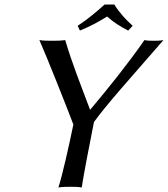

<svg xmlns="http://www.w3.org/2000/svg" viewBox="-20 -825 742 848"><path d="M395 -286C453 -366 542 -464 702 -648C688 -645 671 -645 659 -645C646 -645 629 -645 618 -648C545 -543 455 -431 378 -340C337 -449 299 -543 268 -648C250 -645 227 -645 210 -645C193 -645 170 -645 154 -648C181 -588 280 -340 304 -275C284 -178 256 -53 238 3C255 0 275 0 290 0C305 0 326 0 341 3C348 -45 375 -187 395 -286ZM485 -805H442C404 -771 366 -739 323 -711L333 -690C374 -707 410 -725 453 -752C481 -727 511 -708 546 -690L566 -711C536 -738 507 -769 485 -805Z"/></svg>

Font: Libertinus Sans
Style: Italic
Weight: 400
Italic angle: -12°
Designer: Philipp H. Poll, Khaled Hosny
Foundry: Caleb Maclennan
Version: Version 7.050;RELEASE